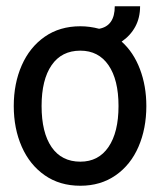

<svg xmlns="http://www.w3.org/2000/svg" viewBox="-20 -584 512 614"><path d="M448 -245Q448 -173 423 -115Q398 -57 350 -23.5Q302 10 237 10Q171 10 123 -23.5Q75 -57 49.5 -115Q24 -173 24 -245Q24 -317 49.5 -375Q75 -433 123 -466.5Q171 -500 237 -500Q267 -500 297 -492Q347 -501 347 -564H428Q428 -527 412.5 -498.5Q397 -470 369 -451Q407 -417 427.5 -363Q448 -309 448 -245ZM359 -245Q359 -329 327 -375.5Q295 -422 237 -422Q177 -422 145 -375.5Q113 -329 113 -245Q113 -160 145 -113.5Q177 -67 237 -67Q295 -67 327 -114Q359 -161 359 -245Z"/></svg>

Font: Cabin Condensed
Style: Regular
Weight: 400
Width: 3
Designer: Pablo Impallari
Foundry: Pablo Impallari. http://www.impallari.com Igino Marini. http://www.ikern.com
Version: Version 2.200